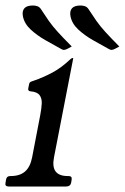

<svg xmlns="http://www.w3.org/2000/svg" viewBox="-46 -678 454 698"><path d="M203.5 -38Q216.5 -38 214.5 -25L212.5 -13Q209.5 0 194.5 0H-14Q-29 0 -26 -13L-24 -25Q-22 -38 -9 -38H-7Q26 -38 45 -54.5Q64 -71 70.8 -106L100.2 -259Q105 -284 105.8 -302.2Q106.5 -320.5 97.8 -332.2Q89 -344 65 -346Q54.2 -347 57 -358L60 -373Q61 -378 64.9 -380.1Q68.8 -382.2 75 -384Q112.5 -397 145 -414.5Q177.5 -432 210 -462.8Q214.8 -467 217.5 -467H218.5Q220.5 -467 220.2 -465.8L150.5 -107Q143.5 -72 156 -55Q168.5 -38 200.5 -38ZM387.8 -509 373.5 -501.2Q364.8 -496.8 361 -496.8Q358.5 -496 355.6 -497.2Q352.8 -498.5 350.2 -499.5Q322.5 -514.5 292.1 -531.9Q261.8 -549.2 238.6 -570.6Q215.5 -592 210.2 -619Q206.8 -637.5 215.6 -647.8Q224.5 -658 246.5 -658Q254.8 -658 262.2 -655.6Q269.8 -653.2 275 -646Q291.2 -621 304.4 -602.2Q317.5 -583.5 336.6 -562.4Q355.8 -541.2 387.8 -509ZM214.8 -509 200.5 -501.2Q191.8 -496.8 188 -496.8Q185.5 -496 182.6 -497.2Q179.8 -498.5 177.2 -499.5Q149.5 -514.5 119.1 -531.9Q88.8 -549.2 65.6 -570.6Q42.5 -592 37.2 -619Q33.8 -637.5 42.6 -647.8Q51.5 -658 73.5 -658Q81.8 -658 89.2 -655.6Q96.8 -653.2 102 -646Q118.2 -621 131.4 -602.2Q144.5 -583.5 163.6 -562.4Q182.8 -541.2 214.8 -509Z"/></svg>

Font: Young Serif Light
Style: Italic
Weight: 300
Italic angle: -10.979°
Designer: Bastien Sozeau
Foundry: NBR — Bastien Sozeau
Version: Version 5.001